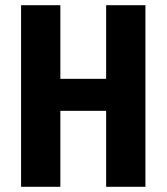

<svg xmlns="http://www.w3.org/2000/svg" viewBox="-20 -718 640 738"><path d="M388 -292H212V0H61V-698H212V-415H388V-698H539V0H388Z"/></svg>

Font: Lilex Nerd Font
Style: Bold
Weight: 700
Designer: Mike Abbink, Paul van der Laan, Pieter van Rosmalen, Mikhael Khrustik
Foundry: Mikhael Khrustik
Version: Version 2.400; ttfautohint (v1.8.4.7-5d5b);Nerd Fonts 3.3.0